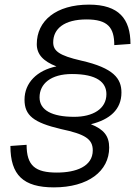

<svg xmlns="http://www.w3.org/2000/svg" viewBox="-20 -746 588 830"><path d="M213 64C361 64 452 -6 452 -108C452 -159 428 -187 373 -209C454 -229 505 -272 505 -346C505 -406 472 -452 331 -484C235 -506 210 -526 210 -563C210 -622 258 -662 354 -662C447 -662 474 -626 474 -551L544 -556C544 -664 494 -726 365 -726C222 -726 139 -656 139 -555C139 -511 167 -481 224 -459C140 -442 86 -388 86 -315C86 -247 125 -216 244 -188C348 -166 381 -145 381 -96C381 -26 308 0 226 0C133 0 95 -29 95 -120L25 -115C25 11 81 64 213 64ZM301 -241C204 -241 151 -270 151 -325C151 -384 200 -426 291 -426C399 -426 440 -390 440 -339C440 -275 381 -241 301 -241Z"/></svg>

Font: Geist Light
Style: Italic
Weight: 300
Italic angle: -12°
Designer: Basement.studio, Andrés Briganti, Mateo Zaragoza
Foundry: Basement.studio, Vercel, Andrés Briganti, Guido Ferreyra, Mateo Zaragoza
Version: Version 1.500